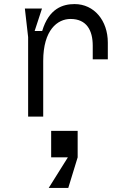

<svg xmlns="http://www.w3.org/2000/svg" viewBox="-20 -572 640 942"><path d="M231 70V200H313L219 350H315L361 200V70ZM118 0H192V-273C192 -425 262 -479 326 -479C405 -479 435 -423 435 -348V-281H509V-363C509 -471 442 -552 346 -552C289 -552 220 -531 187 -420H150L186 -530H102L118 -390Z"/></svg>

Font: Fliege Mono Light
Style: Regular
Weight: 300
Version: Version 0.020;Glyphs 3.3 (3306)